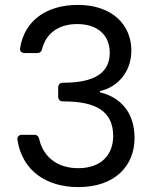

<svg xmlns="http://www.w3.org/2000/svg" viewBox="-20 -757 629 782"><path d="M297 -737C170 -737 79 -673 62 -561C60 -548 68 -541 81 -541H131C143 -541 149 -547 152 -559C167 -619 217 -659 294 -659C381 -659 427 -611 427 -542C427 -458 362 -421 241 -420H237C224 -420 217 -413 217 -400V-364C217 -351 224 -344 237 -344H240C370 -344 441 -304 441 -203C441 -129 395 -72 298 -72C210 -72 155 -122 140 -190C137 -202 131 -208 119 -208H70C57 -208 49 -200 51 -187C71 -61 169 5 299 5C450 5 528 -83 528 -195C528 -299 471 -361 387 -381V-386C463 -403 515 -468 515 -551C515 -655 438 -737 297 -737Z"/></svg>

Font: Arvore Sans
Style: Regular
Weight: 400
Designer: Jonny Pinhorn (Latin) Dan Schunck (customization for Arvore)
Version: Version 1.000;Glyphs 3.3 (3305)